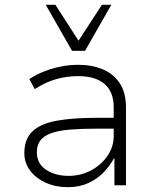

<svg xmlns="http://www.w3.org/2000/svg" viewBox="-20 -769 643 797"><path d="M262 8Q211 8 170 -10.5Q129 -29 105 -61Q81 -93 81 -133Q81 -192 115 -224Q149 -256 216 -268Q283 -280 382 -280H464V-235H384Q318 -235 270 -231Q222 -227 192 -216Q162 -205 147.5 -186Q133 -167 133 -137Q133 -90 171 -64.5Q209 -39 265 -39Q316 -39 358.5 -62Q401 -85 426.5 -122.5Q452 -160 452 -204V-322Q452 -388 414 -420.5Q376 -453 304 -453Q257 -453 213 -440.5Q169 -428 124 -399L102 -441Q131 -460 164.5 -473Q198 -486 233.5 -493Q269 -500 304 -500Q362 -500 407 -481Q452 -462 477.5 -423Q503 -384 503 -322V0H455V-112H453Q438 -83 411.5 -55Q385 -27 347.5 -9.5Q310 8 262 8ZM279 -558 170 -749H210L306 -600L403 -749H442L333 -558Z"/></svg>

Font: Nunito Sans 7pt ExtraLight
Style: Regular
Weight: 250
Designer: Vernon Adams
Foundry: Vernon Adams
Version: Version 3.101;gftools[0.9.27]